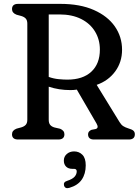

<svg xmlns="http://www.w3.org/2000/svg" viewBox="-20 -720 719 991"><path d="M610 -463Q610 -399.5 574.5 -351.2Q539 -303 479 -282L597 -90Q605.5 -76 615.8 -69.2Q626 -62.5 642 -57.5Q661.5 -52 668.8 -45.2Q676 -38.5 676 -27Q676 0 644.5 0H465Q434.5 0 434.5 -27Q434.5 -42.5 452.5 -50L473.5 -54Q491.5 -59 478.5 -82L376.5 -257.5Q360.5 -255 343.5 -255Q284 -255 231.5 -272.5V-102Q231.5 -84.5 239.2 -75.2Q247 -66 261.5 -62L290 -55.5Q312.5 -46.5 312.5 -27Q312.5 0 280.5 0H73.5Q42 0 42 -27Q42 -47 65.5 -56L89.5 -62.5Q105 -67 113 -76Q121 -85 121 -102V-598Q121 -615 113 -624Q105 -633 89.5 -637.5L65.5 -644Q42 -653 42 -673Q42 -700 73.5 -700H292Q393 -700 464.2 -668.5Q535.5 -637 572.8 -583.5Q610 -530 610 -463ZM231.5 -645.5V-323Q256.5 -314 282.2 -311.5Q308 -309 327.5 -309Q407.5 -309 451.5 -350Q495.5 -391 495.5 -464Q495.5 -516 470.5 -557.2Q445.5 -598.5 398.8 -622Q352 -645.5 286.5 -645.5ZM353.5 151.5Q332.5 151.5 321 139.8Q309.5 128 309.5 109Q309.5 88 324.8 74.8Q340 61.5 362.5 61.5Q388 61.5 405.2 78.8Q422.5 96 422.5 133.5Q422.5 177 402 207Q381.5 237 338 249.5Q316 256 310.5 237.5Q306 219.5 326.5 213.5Q354 204.5 365 192Q376 179.5 376 164.5Q376 151.5 362 151.5Z"/></svg>

Font: Fraunces 72pt S100
Style: Regular
Weight: 400
Version: Version 1.000; ttfautohint (v1.8.3)